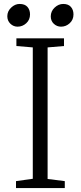

<svg xmlns="http://www.w3.org/2000/svg" viewBox="-20 -952 408 972"><path d="M132 -879Q132 -852 113 -834.5Q94 -817 69 -817Q48 -817 32.5 -832Q17 -847 17 -870Q17 -895 36.5 -913.5Q56 -932 79 -932Q106 -932 119 -917Q132 -902 132 -879ZM352 -879Q352 -852 333 -834.5Q314 -817 289 -817Q268 -817 252.5 -831.5Q237 -846 237 -869Q237 -895 256.5 -913.5Q276 -932 300 -932Q326 -932 339 -917Q352 -902 352 -879ZM304 -719 221 -712V-46L308 -35V0H61V-35L146 -47V-712L63 -719V-758H304Z"/></svg>

Font: Martel Light
Style: Regular
Weight: 300
Designer: Dan Reynolds
Foundry: Dan Reynolds
Version: Version 1.001; ttfautohint (v1.1) -l 5 -r 5 -G 72 -x 0 -D la